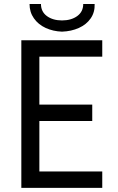

<svg xmlns="http://www.w3.org/2000/svg" viewBox="-20 -916 576 936"><path d="M84 -719.7H478.5V-639.6H171.9V-406.2H429.7V-326.2H171.9V-80.1H478.5V0H84ZM124 -896.5H179.7Q179.7 -858.9 208.7 -837.6Q237.8 -816.4 282.2 -816.4Q327.1 -816.4 356.4 -837.6Q385.7 -858.9 385.7 -896.5H441.4Q442.9 -856.4 422.1 -826.4Q401.4 -796.4 364.5 -779.8Q327.6 -763.2 282.2 -761.7Q238.8 -763.2 202.6 -779.8Q166.5 -796.4 145.3 -826.7Q124 -856.9 124 -896.5Z"/></svg>

Font: Reddit Sans Strawberry
Style: Regular
Weight: 400
Designer: Stephen Hutchings
Foundry: Reddit
Version: Version 1.013